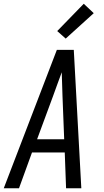

<svg xmlns="http://www.w3.org/2000/svg" viewBox="-32 -1000 552 1020"><path d="M-12 0 270 -735H360L400 0H319L312 -190H138L69 0ZM309 -260 300 -490Q299 -522 298 -553.5Q297 -585 296 -616Q285 -585 273 -553.5Q261 -522 250 -490L165 -260ZM317 -795 272 -835 413 -980 466 -930Z"/></svg>

Font: Iosevka Oblique
Style: Regular
Weight: 400
Italic angle: -9°
Monospace: yes
Designer: Belleve Invis
Foundry: Belleve Invis
Version: Version 32.5.0; ttfautohint (v1.8.4)